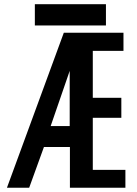

<svg xmlns="http://www.w3.org/2000/svg" viewBox="-20 -878 640 898"><path d="M143 -858.5H475.5V-759H143ZM278.5 -725H557.5V-640H414V-420.5H547.5V-327H414V-83.5H566.5V0H307V-190.5H185.5L116.5 0H12.5ZM306 -288.5V-546.5L217 -288.5Z"/></svg>

Font: JuliaMono ExtraBold
Style: Regular
Weight: 800
Monospace: yes
Designer: cormullion
Foundry: corm
Version: Version 0.055; ttfautohint (v1.8.4)